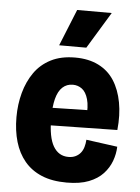

<svg xmlns="http://www.w3.org/2000/svg" viewBox="-54 -796 621 852"><g transform="rotate(5 256.5 -369.5)"><path d="M275 14Q210 14 163.5 -5.5Q117 -25 87 -61Q57 -97 42.5 -146.5Q28 -196 28 -256Q28 -313 42 -364.5Q56 -416 84 -456Q112 -496 157 -519Q202 -542 265 -542Q325 -542 369 -520Q413 -498 439 -457.5Q465 -417 475.5 -361Q486 -305 479 -238L140 -232V-310L371 -315L337 -278Q342 -331 333 -362.5Q324 -394 306 -407.5Q288 -421 265 -421Q238 -421 219 -403.5Q200 -386 191 -351Q182 -316 182 -264Q182 -180 205.5 -140Q229 -100 273 -100Q291 -100 304.5 -106.5Q318 -113 327 -124Q336 -135 340.5 -150.5Q345 -166 346 -183L485 -164Q484 -132 472.5 -100.5Q461 -69 437 -43Q413 -17 373.5 -1.5Q334 14 275 14ZM310 -590H189L255 -753H409Z"/></g></svg>

Font: Bricolage Grotesque 24pt SemiCondensed ExtraBold
Style: Regular
Weight: 800
Width: 4
Designer: Mathieu Triay
Foundry: Atelier Triay
Version: Version 1.001;gftools[0.9.33.dev8+g029e19f]